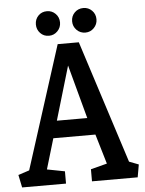

<svg xmlns="http://www.w3.org/2000/svg" viewBox="-62 -904 717 950"><g transform="rotate(-5 296.5 -429.0)"><path d="M9 0 -4 -63 51 -81 246 -691H351L547 -81L594 -63L583 0H356V-60L437 -81L393 -229H184L139 -78L227 -61V0ZM209 -314H360L288 -581ZM388 -736Q362 -736 344.5 -754Q327 -772 327 -797Q327 -823 344.5 -840.5Q362 -858 388 -858Q413 -858 430.5 -840.5Q448 -823 448 -797Q448 -772 430.5 -754Q413 -736 388 -736ZM207 -736Q181 -736 164 -754Q147 -772 147 -797Q147 -823 164 -840.5Q181 -858 207 -858Q232 -858 249.5 -840.5Q267 -823 267 -797Q267 -772 249.5 -754Q232 -736 207 -736Z"/></g></svg>

Font: Kreon
Style: Regular
Weight: 400
Designer: Julia Petretta
Foundry: Julia Petretta and Eli Heuer
Version: Version 2.002